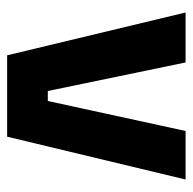

<svg xmlns="http://www.w3.org/2000/svg" viewBox="-21 -519 540 538"><g transform="rotate(90 249.0 -250.0)"><path d="M15 -500H155L235 -114H263L347 -500H483L363 0H135Z"/></g></svg>

Font: Titillium Web[RUS by Daymarius]
Style: Bold
Weight: 700
Designer: Cyrillization by Daymarius
Foundry: Cyrillization by Daymarius
Version: Version 1.002 September 11, 2018